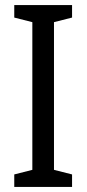

<svg xmlns="http://www.w3.org/2000/svg" viewBox="-20 -734 340 754"><path d="M263 0V-49L192 -67V-647L263 -665V-714H36V-665L107 -647V-67L36 -49V0Z"/></svg>

Font: Noto Sans Condensed
Style: Regular
Weight: 400
Width: 3
Designer: Monotype Design Team
Foundry: Monotype Imaging Inc.
Version: Version 2.013